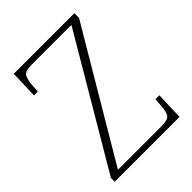

<svg xmlns="http://www.w3.org/2000/svg" viewBox="-205 -821 928 928"><g transform="rotate(-45 259.0 -357.0)"><path d="M30 0V-26L418 -684H144Q103 -684 92 -667.5Q81 -651 78 -612L75 -571H49L54 -714H468V-682L82 -30H382Q423 -30 434.5 -46Q446 -62 448 -101L451 -143H478L473 0Z"/></g></svg>

Font: Noto Serif Malayalam ExtraLight
Style: Regular
Weight: 200
Designer: Indian type Foundry, Jelle Bosma, Monotype Design Team
Foundry: Monotype Imaging Inc.
Version: Version 2.104; ttfautohint (v1.8.4.7-5d5b)